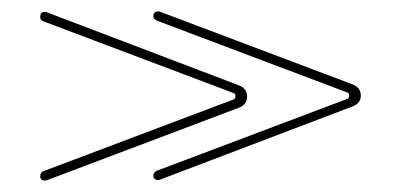

<svg xmlns="http://www.w3.org/2000/svg" viewBox="-20 -521 704 338"><path d="M256.8 -220.7 590.8 -346.7Q594.7 -347.7 594.7 -352.5Q594.7 -357.4 590.8 -358.4L256.8 -484.4Q250 -487.3 250 -492.2Q250 -501 258.8 -501Q260.7 -501 262.7 -500L601.6 -372.1Q615.2 -366.2 615.2 -352.5Q615.2 -339.8 601.6 -334L262.7 -205.1Q260.7 -204.1 258.8 -204.1Q250 -204.1 250 -211.9Q250 -217.8 256.8 -220.7ZM56.6 -219.7 390.6 -345.7Q394.5 -346.7 394.5 -351.6Q394.5 -356.4 390.6 -357.4L56.6 -483.4Q50.8 -485.4 50.8 -491.2Q50.8 -500 58.6 -500Q61.5 -500 63.5 -499L402.3 -370.1Q415 -364.3 415 -350.6Q415 -337.9 402.3 -332L63.5 -204.1Q61.5 -203.1 58.6 -203.1Q50.8 -203.1 50.8 -210.9Q50.8 -217.8 56.6 -219.7Z"/></svg>

Font: Olivea
Style: LigaturesFont
Weight: 400
Designer: Achmad Aprilia Pratama
Version: Version 001.000